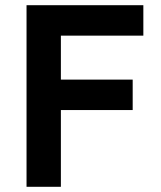

<svg xmlns="http://www.w3.org/2000/svg" viewBox="-20 -718 617 738"><path d="M82 0V-698H531V-581H214V-412H490V-295H214V0Z"/></svg>

Font: IBM Plex Sans Hebrew SmBld
Style: Regular
Weight: 600
Designer: Mike Abbink, Paul van der Laan, Pieter van Rosmalen, Yanek Iontef
Foundry: Bold Monday
Version: Version 1.3